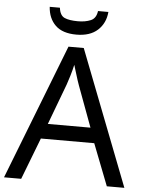

<svg xmlns="http://www.w3.org/2000/svg" viewBox="-60 -966 760 1014"><g transform="rotate(5 319.5 -459.0)"><path d="M545 0 459 -221H176L91 0H0L279 -717H360L638 0ZM352 -517Q349 -525 342 -546Q335 -567 328.5 -589.5Q322 -612 318 -624Q311 -593 302 -563.5Q293 -534 287 -517L206 -301H432ZM473 -918Q468 -858 427.5 -821Q387 -784 315 -784Q241 -784 203.5 -820.5Q166 -857 162 -918H216Q221 -877 246 -866Q271 -855 317 -855Q356 -855 384.5 -867Q413 -879 418 -918Z"/></g></svg>

Font: Noto Sans Inscriptional Pahlavi
Style: Regular
Weight: 400
Designer: Monotype Design Team
Foundry: Monotype Imaging Inc.
Version: Version 2.003; ttfautohint (v1.8.4.7-5d5b)